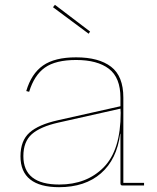

<svg xmlns="http://www.w3.org/2000/svg" viewBox="-20 -770 651 797"><path d="M578 -11V0H488Q480 0 480 -9V-215H479Q465 -108 399 -50.5Q333 7 225 7Q146 7 105.5 -25Q65 -57 65 -121Q65 -186 102.5 -219.5Q140 -253 221 -271L480 -329V-364Q480 -448 432 -484.5Q384 -521 296 -521Q211 -521 166.5 -489.5Q122 -458 101 -389L89 -392Q110 -464 158.5 -498Q207 -532 296 -532Q390 -532 441 -493Q492 -454 492 -365V-11ZM481 -302 480 -319 222 -261Q147 -244 112 -213Q77 -182 77 -122Q77 -4 226 -4Q340 -4 410.5 -75.5Q481 -147 481 -302ZM354 -639 348 -630 200 -740 208 -750Z"/></svg>

Font: Hepta Slab Thin
Style: Regular
Weight: 250
Designer: Michael LaGattuta
Foundry: Michael LaGattuta
Version: Version 1.100; ttfautohint (v1.8) -l 8 -r 50 -G 200 -x 14 -D